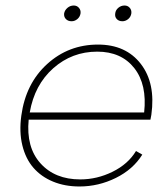

<svg xmlns="http://www.w3.org/2000/svg" viewBox="-20 -673 591 703"><path d="M271 9.8Q217.3 9.8 174.1 -8.1Q130.9 -25.9 102.3 -58.8Q73.7 -91.8 61.8 -140.9Q49.8 -189.9 58.1 -250Q74.2 -367.2 152.6 -438.5Q231 -509.8 338.9 -509.8Q440.9 -509.8 495.6 -439Q550.3 -368.2 534.2 -252.9Q532.7 -242.7 530.8 -234.9H85Q75.2 -133.8 128.2 -75Q181.2 -16.1 273.9 -16.1Q335.4 -16.1 392.3 -44.2Q449.2 -72.3 478 -120.1L501 -106.9Q467.3 -52.7 404.1 -21.5Q340.8 9.8 271 9.8ZM88.9 -261.2H507.8Q519 -363.3 471.7 -423.6Q424.3 -483.9 335.9 -483.9Q243.7 -483.9 175 -423.1Q106.4 -362.3 88.9 -261.2ZM214.8 -624Q217.3 -636.2 227.3 -644.5Q237.3 -652.8 250 -652.8Q261.7 -652.8 269 -644.3Q276.4 -635.7 274.9 -624Q272.9 -611.3 263.4 -603.3Q253.9 -595.2 242.2 -595.2Q229 -595.2 221.2 -603.3Q213.4 -611.3 214.8 -624ZM401.9 -624Q403.3 -636.2 413.3 -644.5Q423.3 -652.8 436 -652.8Q447.8 -652.8 455.1 -644.3Q462.4 -635.7 460.9 -624Q459 -611.3 449.5 -603.3Q439.9 -595.2 428.2 -595.2Q415 -595.2 407.5 -603.3Q399.9 -611.3 401.9 -624Z"/></svg>

Font: Human Sans ExtraLight
Style: Italic
Weight: 200
Italic angle: -8°
Designer: Tim Radville
Foundry: Continuum
Version: Version 1.000;FEAKit 1.0